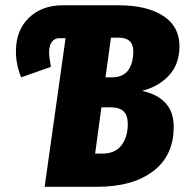

<svg xmlns="http://www.w3.org/2000/svg" viewBox="-20 -715 707 735"><path d="M523.9 -367.2Q645 -340.3 645 -230Q645 -119.1 566.2 -59.6Q487.3 0 353 0H150.9L231 -568.8H208Q189 -568.8 178.5 -554.9Q168 -541 168 -514.2Q168 -499 174.8 -459L61 -418.9Q41 -466.8 41 -519Q41 -599.1 90.8 -647Q140.6 -694.8 220.2 -694.8H433.1Q542.5 -694.8 604.7 -654.3Q667 -613.8 667 -538.1Q667 -469.7 627.2 -426.5Q587.4 -383.3 523.9 -367.2ZM408.2 -418.9Q450.7 -418.9 470.5 -445.8Q490.2 -472.7 490.2 -519Q490.2 -570.8 434.1 -570.8H404.8L383.8 -418.9ZM371.1 -127Q421.4 -127 445.3 -159.2Q469.2 -191.4 469.2 -240.2Q469.2 -272.9 453.4 -288.6Q437.5 -304.2 401.9 -304.2H368.2L344.2 -127Z"/></svg>

Font: Fira Sans Compressed ExtraBold
Style: Italic
Weight: 800
Width: 3
Italic angle: -8°
Designer: Carrois Corporate & Edenspiekermann AG
Foundry: Carrois Corporate GbR & Edenspiekermann AG
Version: Version 4.203;PS 004.203;hotconv 1.0.88;makeotf.lib2.5.64775